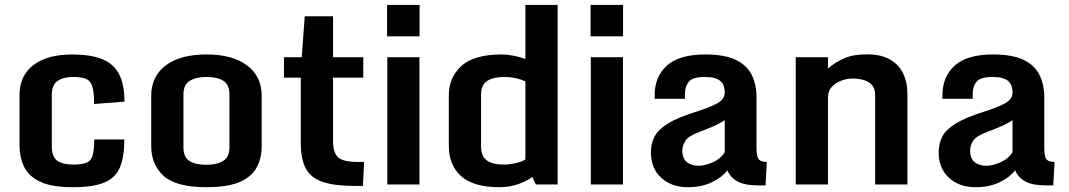

<svg xmlns="http://www.w3.org/2000/svg" viewBox="-20 -760 4406 791"><path d="M279.8 11.2Q190.4 11.2 143.1 -12.5Q95.7 -36.1 78.1 -75.2Q60.5 -114.3 60.5 -159.7V-369.6Q60.5 -448.2 117.7 -491.9Q174.8 -535.6 277.8 -535.6Q348.6 -535.6 396.2 -518.3Q443.8 -501 468.3 -458.7Q492.7 -416.5 492.7 -341.3L367.7 -331.5Q367.7 -379.4 360.6 -403.1Q353.5 -426.8 335.2 -434.8Q316.9 -442.9 282.7 -442.9Q240.2 -442.9 216.8 -426.3Q193.4 -409.7 193.4 -369.1V-157.2Q193.4 -115.2 215.3 -98.6Q237.3 -82 282.7 -82Q317.4 -82 335.9 -89.4Q354.5 -96.7 361.3 -118.9Q368.2 -141.1 368.2 -185.5H492.2Q492.2 -113.3 473.9 -70.1Q455.6 -26.9 409.4 -7.8Q363.3 11.2 279.8 11.2Z M830.6 11.2Q706.5 11.2 654.8 -34.7Q603 -80.6 603 -158.7V-365.2Q603 -445.3 662.8 -490.5Q722.7 -535.6 830.6 -535.6Q938 -535.6 998 -490.5Q1058.1 -445.3 1058.1 -365.2V-158.7Q1058.1 -106.9 1036.6 -68.6Q1015.1 -30.3 965.6 -9.5Q916 11.2 830.6 11.2ZM830.6 -81.1Q873 -81.1 899.2 -96.9Q925.3 -112.8 925.3 -152.8V-371.1Q925.3 -411.1 900.4 -427Q875.5 -442.9 830.6 -442.9Q787.6 -442.9 761.7 -427Q735.8 -411.1 735.8 -371.1V-152.8Q735.8 -112.8 760.3 -96.9Q784.7 -81.1 830.6 -81.1Z M1219.2 -169.4V-439.9H1149.9V-524.4H1223.1L1235.4 -692.9H1352.1V-524.4H1476.6V-439.9H1352.1V-179.2Q1352.1 -130.4 1373.3 -111.6Q1394.5 -92.8 1454.6 -92.8H1480L1475.1 5.9H1439Q1359.9 5.9 1311.5 -9.8Q1263.2 -25.4 1241.2 -63.7Q1219.2 -102.1 1219.2 -169.4Z M1575.7 -524.4H1708V0H1575.7ZM1574.7 -739.7H1708.5V-610.4H1574.7Z M1829.1 -158.2V-367.7Q1829.1 -440.4 1880.6 -488Q1932.1 -535.6 2046.9 -535.6Q2069.3 -535.6 2095.5 -530.5Q2121.6 -525.4 2144.5 -517.1V-739.7H2277.3V0H2187.5L2173.3 -30.8Q2147.9 -12.7 2113 -0.7Q2078.1 11.2 2037.6 11.2Q1931.2 11.2 1880.1 -33.9Q1829.1 -79.1 1829.1 -158.2ZM2144.5 -103V-424.8Q2131.3 -431.2 2108.6 -437Q2085.9 -442.9 2058.1 -442.9Q2012.7 -442.9 1987.3 -426.8Q1961.9 -410.6 1961.9 -370.6V-156.2Q1961.9 -116.2 1985.6 -99.1Q2009.3 -82 2053.2 -82Q2080.6 -82 2105 -87.9Q2129.4 -93.8 2144.5 -103Z M2414.1 -524.4H2546.4V0H2414.1ZM2413.1 -739.7H2546.9V-610.4H2413.1Z M2813.5 11.2Q2746.1 11.2 2703.9 -27.8Q2661.6 -66.9 2661.6 -131.8Q2661.6 -168.9 2676.8 -197.8Q2691.9 -226.6 2731.9 -251.2Q2772 -275.9 2846.7 -299.3Q2907.7 -318.8 2936.8 -335.4Q2965.8 -352.1 2965.8 -379.4Q2965.8 -411.1 2947 -427Q2928.2 -442.9 2883.3 -442.9Q2833.5 -442.9 2817.6 -423.3Q2801.8 -403.8 2801.8 -373.5V-353H2677.2V-368.7Q2677.2 -444.8 2728 -490.2Q2778.8 -535.6 2886.2 -535.6Q2964.8 -535.6 3010.7 -513.7Q3056.6 -491.7 3076.7 -451.9Q3096.7 -412.1 3096.7 -357.9V-150.4Q3096.7 -114.7 3105.7 -103.8Q3114.7 -92.8 3139.2 -92.8L3133.8 3.9H3106Q3051.3 3.9 3021 -11.2Q2990.7 -26.4 2976.6 -58.1Q2955.6 -30.3 2913.3 -9.5Q2871.1 11.2 2813.5 11.2ZM2857.9 -77.1Q2882.3 -77.1 2915 -90.8Q2947.8 -104.5 2965.8 -132.8V-265.6Q2952.6 -254.9 2923.8 -241.9Q2895 -229 2861.8 -216.8Q2818.4 -200.7 2804.7 -181.2Q2791 -161.6 2791 -139.2Q2791 -107.4 2809.6 -92.3Q2828.1 -77.1 2857.9 -77.1Z M3258.3 -524.4H3391.1V-478Q3421.4 -503.9 3458 -520Q3494.6 -536.1 3551.8 -536.1Q3610.8 -536.1 3647.5 -514.4Q3684.1 -492.7 3701.2 -456.5Q3718.3 -420.4 3718.3 -376V0H3585.4V-368.7Q3585.4 -396.5 3571 -411.1Q3556.6 -425.8 3535.4 -431.2Q3514.2 -436.5 3493.2 -436.5Q3469.2 -436.5 3445.8 -427.7Q3422.4 -418.9 3406.7 -401.9Q3391.1 -384.8 3391.1 -358.9V0H3258.3Z M3999 11.2Q3931.6 11.2 3889.4 -27.8Q3847.2 -66.9 3847.2 -131.8Q3847.2 -168.9 3862.3 -197.8Q3877.4 -226.6 3917.5 -251.2Q3957.5 -275.9 4032.2 -299.3Q4093.3 -318.8 4122.3 -335.4Q4151.4 -352.1 4151.4 -379.4Q4151.4 -411.1 4132.6 -427Q4113.8 -442.9 4068.8 -442.9Q4019 -442.9 4003.2 -423.3Q3987.3 -403.8 3987.3 -373.5V-353H3862.8V-368.7Q3862.8 -444.8 3913.6 -490.2Q3964.4 -535.6 4071.8 -535.6Q4150.4 -535.6 4196.3 -513.7Q4242.2 -491.7 4262.2 -451.9Q4282.2 -412.1 4282.2 -357.9V-150.4Q4282.2 -114.7 4291.3 -103.8Q4300.3 -92.8 4324.7 -92.8L4319.3 3.9H4291.5Q4236.8 3.9 4206.5 -11.2Q4176.3 -26.4 4162.1 -58.1Q4141.1 -30.3 4098.9 -9.5Q4056.6 11.2 3999 11.2ZM4043.5 -77.1Q4067.9 -77.1 4100.6 -90.8Q4133.3 -104.5 4151.4 -132.8V-265.6Q4138.2 -254.9 4109.4 -241.9Q4080.6 -229 4047.4 -216.8Q4003.9 -200.7 3990.2 -181.2Q3976.6 -161.6 3976.6 -139.2Q3976.6 -107.4 3995.1 -92.3Q4013.7 -77.1 4043.5 -77.1Z"/></svg>

Font: Monda
Style: Bold
Weight: 700
Designer: Vernon Adams
Foundry: Vernon Adams
Version: Version 2.100; ttfautohint (v1.8.3)